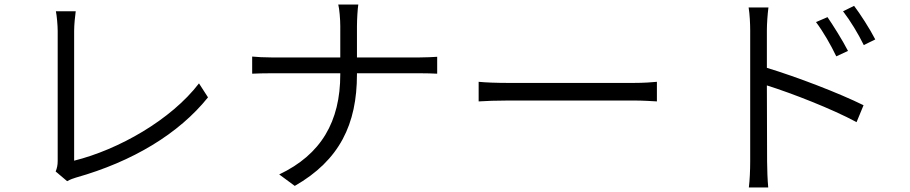

<svg xmlns="http://www.w3.org/2000/svg" viewBox="-20 -791 4040 852"><path d="M227 -30 278 13C292 5 307 0 317 -3C569 -74 774 -198 903 -359L863 -421C739 -259 506 -127 309 -78C309 -125 309 -562 309 -654C309 -681 313 -719 316 -741H228C232 -723 236 -678 236 -654C236 -562 236 -136 236 -77C236 -58 233 -45 227 -30Z M1099 -540V-464C1118 -465 1154 -466 1191 -466H1490V-461C1490 -252 1405 -105 1219 -17L1288 34C1487 -80 1564 -240 1564 -461V-466H1836C1866 -466 1906 -465 1920 -464V-539C1906 -538 1869 -536 1837 -536H1564V-674C1564 -704 1567 -753 1570 -771H1481C1486 -753 1490 -705 1490 -675V-536H1189C1154 -536 1118 -538 1099 -540Z M2104 -428V-341C2134 -343 2184 -345 2239 -345C2306 -345 2718 -345 2790 -345C2835 -345 2875 -342 2895 -341V-428C2874 -426 2840 -423 2789 -423C2718 -423 2305 -423 2239 -423C2182 -423 2133 -425 2104 -428Z M3652 -715 3601 -693C3634 -649 3667 -591 3691 -541L3743 -565C3719 -612 3676 -680 3652 -715ZM3770 -765 3721 -741C3754 -698 3788 -642 3813 -591L3864 -616C3840 -663 3796 -731 3770 -765ZM3309 -74C3309 -37 3307 10 3303 41H3389C3386 9 3384 -42 3384 -74L3383 -412C3494 -377 3672 -308 3781 -249L3812 -324C3703 -378 3515 -450 3383 -490V-657C3383 -685 3386 -728 3390 -758H3302C3307 -728 3309 -684 3309 -657C3309 -573 3309 -126 3309 -74Z"/></svg>

Font: Noto Sans HK DemiLight
Style: Regular
Weight: 350
Designer: Ryoko NISHIZUKA 西塚涼子 (kana, bopomofo & ideographs); Paul D. Hunt (Latin, Greek & Cyrillic); Sandoll Communications 산돌커뮤니
Foundry: Adobe
Version: Version 2.004;hotconv 1.0.118;makeotfexe 2.5.65603